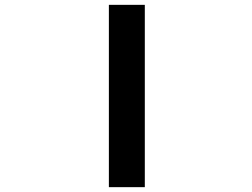

<svg xmlns="http://www.w3.org/2000/svg" viewBox="-20 -771 1040 793"><path d="M429.7 2V-751H578.1V2Z"/></svg>

Font: GenEi Gothic M Regular
Style: Bold
Weight: 700
Designer: o_tamon (Modified); [Source Han Sans]
Ryoko NISHIZUKA  (kana & ideographs); Paul D. Hunt (Latin, Greek & Cyrillic); Wenl
Version: Version 1.1a;Original Version 1.004